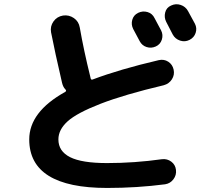

<svg xmlns="http://www.w3.org/2000/svg" viewBox="-20 -841 1040 920"><path d="M641.6 -779.3Q664.1 -790 687 -783.2Q710 -776.4 720.7 -753.9Q725.6 -744.1 736.3 -724.6Q747.1 -705.1 752 -695.3Q762.7 -673.8 755.4 -650.9Q748 -627.9 726.1 -618.2Q704.1 -608.4 682.1 -615.7Q660.2 -623 649.4 -643.6Q623 -692.4 618.2 -702.1Q607.4 -723.6 613.8 -746.1Q620.1 -768.6 641.6 -779.3ZM799.8 -814.5Q822.3 -825.2 845.7 -817.4Q869.1 -809.6 880.9 -788.1Q903.3 -748 914.1 -727.1Q924.8 -706.1 917.5 -683.6Q910.2 -661.1 888.2 -649.9Q866.2 -638.7 842.8 -646.5Q819.3 -654.3 807.6 -675.8Q797.9 -695.3 776.4 -736.3Q765.6 -757.8 771.5 -781.2Q777.3 -804.7 799.8 -814.5ZM493.2 59.6Q120.1 59.6 120.1 -172.9Q120.1 -304.7 292 -400.4Q300.8 -405.3 293 -413.1Q282.2 -423.8 277.3 -444.3Q243.2 -590.8 224.6 -686.5Q219.7 -714.8 236.3 -738.3Q252.9 -761.7 282.2 -766.6Q310.5 -770.5 334 -754.4Q357.4 -738.3 362.3 -709Q381.8 -597.7 412.1 -475.6Q414.1 -469.7 414.1 -466.8Q416 -457 423.8 -460Q552.7 -508.8 740.2 -552.7Q765.6 -558.6 786.1 -545.4Q806.6 -532.2 812 -507.3Q817.4 -482.4 803.7 -460.9Q790 -439.5 764.6 -432.6Q575.2 -387.7 461.9 -343.8Q348.6 -299.8 304.2 -259.8Q259.8 -219.7 259.8 -172.9Q259.8 -116.2 315.9 -87.9Q372.1 -59.6 493.2 -59.6Q624 -59.6 755.9 -78.1Q781.2 -81.1 800.8 -66.4Q820.3 -51.8 823.2 -26.9Q826.2 -2 811 18.1Q795.9 38.1 771.5 42Q636.7 59.6 493.2 59.6Z"/></svg>

Font: Rounded-X Mgen+ 1mn bold
Style: Bold
Weight: 700
Designer: [Source Han Sans]
Ryoko NISHIZUKA  (kana & ideographs); Paul D. Hunt (Latin, Greek & Cyrillic); Wenlong ZHANG  (bopomofo
Version: Version 1.059.20150602